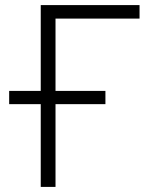

<svg xmlns="http://www.w3.org/2000/svg" viewBox="-20 -734 640 754"><path d="M394 -325V-377H198V-661H528V-714H140V-377H16V-325H140V0H198V-325Z"/></svg>

Font: Noto Sans Mono UI Light
Style: Regular
Weight: 300
Designer: Monotype Design team
Foundry: Monotype Imaging Inc.
Version: 1.000